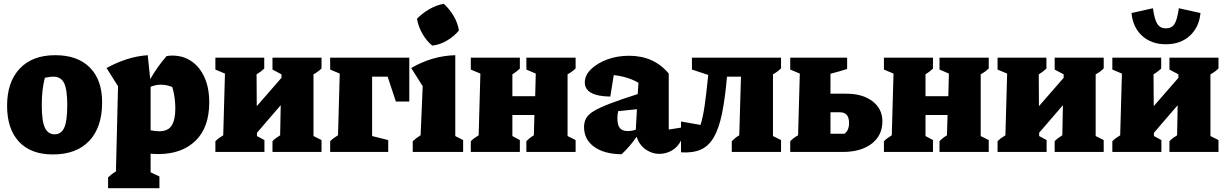

<svg xmlns="http://www.w3.org/2000/svg" viewBox="-20 -793 6403 1002"><path d="M256 13Q141 13 79 -53.5Q17 -120 17 -241Q17 -365 83 -435Q149 -505 268 -505Q385 -505 449 -440.5Q513 -376 513 -259Q513 -129 446 -58Q379 13 256 13ZM265 -92Q299 -92 315 -126Q331 -160 331 -245Q331 -326 314.5 -359.5Q298 -393 258 -393Q241 -393 214 -387Q206 -355 202 -321Q198 -287 198 -244Q198 -160 214.5 -126Q231 -92 265 -92Z M544 189V133Q553 125 562.5 117Q572 109 585 102L596 -343L536 -438Q589 -467 642 -484Q695 -501 751 -505L764 -380Q783 -413 803.5 -442Q824 -471 849 -500Q864 -503 878 -503Q937 -503 980.5 -472.5Q1024 -442 1048 -387.5Q1072 -333 1072 -259Q1072 -128 1000.5 -58.5Q929 11 806 11Q787 11 766 9V106L812 128V189ZM819 -351Q793 -351 766 -340V-113Q792 -108 811 -108Q857 -108 876 -138Q895 -168 895 -227Q895 -255 891 -284Q887 -313 879 -339Q850 -351 819 -351Z M1104 0V-56Q1113 -65 1123 -72.5Q1133 -80 1145 -87L1154 -409L1104 -430V-492H1359V-435Q1341 -418 1319 -405L1320 -239L1449 -387V-405L1402 -430V-492H1658V-436Q1643 -420 1616 -405V-83L1658 -62V0H1402V-56Q1410 -65 1420.5 -72.5Q1431 -80 1442 -87L1445 -244L1321 -100V-83L1360 -62V0Z M2116 -492V-263H2046L2003 -393H1922V-83L2006 -62V0H1703V-56Q1712 -65 1722 -72.5Q1732 -80 1744 -87L1753 -409L1703 -430V-492Z M2134 0V-56Q2153 -74 2175 -87L2186 -343L2126 -438Q2177 -468 2234.5 -485.5Q2292 -503 2356 -505V-83L2397 -62V0ZM2296 -773Q2326 -746 2347.5 -709.5Q2369 -673 2375 -634Q2351 -604 2313 -581.5Q2275 -559 2236 -555Q2207 -578 2185 -616Q2163 -654 2156 -695Q2183 -723 2219.5 -744.5Q2256 -766 2296 -773Z M2437 0V-56Q2446 -65 2456 -72.5Q2466 -80 2478 -87L2487 -409L2437 -430V-492H2693V-435Q2675 -418 2654 -405V-291H2773L2776 -409L2727 -430V-492H2984V-436Q2967 -419 2942 -405V-83L2984 -62V0H2727V-56Q2743 -73 2766 -87L2769 -193H2654V-83L2693 -62V0Z M3224 12Q3133 11 3080.5 -27Q3028 -65 3028 -130Q3028 -156 3039 -176Q3050 -196 3080 -214Q3110 -232 3165 -253Q3220 -274 3308 -302L3312 -361Q3257 -393 3183 -401L3165 -289Q3032 -291 3032 -363Q3032 -400 3064 -431.5Q3096 -463 3148.5 -482.5Q3201 -502 3263 -502Q3393 -502 3470 -409V-117L3547 -129Q3549 -89 3533 -57.5Q3517 -26 3487 -8Q3457 10 3420 10Q3384 10 3351 -12Q3318 -34 3302 -79Q3269 -30 3224 12ZM3202 -176Q3202 -140 3215 -124.5Q3228 -109 3255 -109Q3277 -109 3298 -116L3304 -223L3206 -213Q3202 -194 3202 -176Z M3534 2V-159L3636 -141Q3649 -183 3657.5 -243Q3666 -303 3673 -373L3676 -402L3591 -430V-492H4056V-436Q4040 -420 4014 -405V-83L4056 -62V0H3799V-56Q3808 -65 3817 -72.5Q3826 -80 3838 -87L3847 -393H3774Q3764 -278 3748 -200.5Q3732 -123 3705.5 -77Q3679 -31 3637.5 -12.5Q3596 6 3534 2Z M4104 0V-56Q4120 -73 4145 -87L4154 -409L4104 -430V-492H4401V-433Q4382 -427 4361.5 -421Q4341 -415 4314 -408V-304H4397Q4482 -304 4533.5 -264.5Q4585 -225 4585 -160Q4585 -86 4529 -43Q4473 0 4377 0ZM4314 -95H4387Q4411 -112 4411 -151Q4411 -207 4364 -207H4314Z M4593 0V-56Q4602 -65 4612 -72.5Q4622 -80 4634 -87L4643 -409L4593 -430V-492H4849V-435Q4831 -418 4810 -405V-291H4929L4932 -409L4883 -430V-492H5140V-436Q5123 -419 5098 -405V-83L5140 -62V0H4883V-56Q4899 -73 4922 -87L4925 -193H4810V-83L4849 -62V0Z M5186 0V-56Q5195 -65 5205 -72.5Q5215 -80 5227 -87L5236 -409L5186 -430V-492H5441V-435Q5423 -418 5401 -405L5402 -239L5531 -387V-405L5484 -430V-492H5740V-436Q5725 -420 5698 -405V-83L5740 -62V0H5484V-56Q5492 -65 5502.5 -72.5Q5513 -80 5524 -87L5527 -244L5403 -100V-83L5442 -62V0Z M5785 0V-56Q5794 -65 5804 -72.5Q5814 -80 5826 -87L5835 -409L5785 -430V-492H6040V-435Q6022 -418 6000 -405L6001 -239L6130 -387V-405L6083 -430V-492H6339V-436Q6324 -420 6297 -405V-83L6339 -62V0H6083V-56Q6091 -65 6101.5 -72.5Q6112 -80 6123 -87L6126 -244L6002 -100V-83L6041 -62V0ZM6064 -562Q5989 -562 5940.5 -606Q5892 -650 5885 -725L5997 -750Q6005 -691 6020 -668Q6035 -645 6064 -645Q6095 -645 6109.5 -668Q6124 -691 6132 -750L6245 -725Q6238 -651 6189.5 -606.5Q6141 -562 6064 -562Z"/></svg>

Font: Piazzolla ExtraBold
Style: Regular
Weight: 800
Designer: Juan Pablo del Peral
Foundry: Huerta Tipografica
Version: Version 1.330